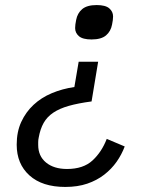

<svg xmlns="http://www.w3.org/2000/svg" viewBox="-20 -545 640 759"><path d="M238 194Q147 194 96.5 148.5Q46 103 46 27Q46 -24 64 -63Q82 -102 112.5 -130.5Q143 -159 184.5 -176.5Q226 -194 274 -201L291 -301H368L342 -144Q289 -137 252 -126.5Q215 -116 190.5 -99.5Q166 -83 152.5 -59Q139 -35 133 -1Q131 8 131 17Q131 26 131 28Q131 72 162 97.5Q193 123 245 123Q309 123 345.5 89.5Q382 56 402 4L473 34Q461 66 441 94.5Q421 123 392 145.5Q363 168 325 181Q287 194 238 194ZM342 -389Q307 -389 292 -402Q277 -415 277 -434Q277 -440 278 -448.5Q279 -457 281 -466Q286 -493 305 -509Q324 -525 362 -525Q397 -525 412 -512Q427 -499 427 -480Q427 -474 426 -465.5Q425 -457 423 -448Q418 -421 399 -405Q380 -389 342 -389Z"/></svg>

Font: IBM Plex Mono
Style: Italic
Weight: 400
Italic angle: -9°
Monospace: yes
Designer: Mike Abbink, Paul van der Laan, Pieter van Rosmalen
Foundry: Bold Monday
Version: Version 2.3